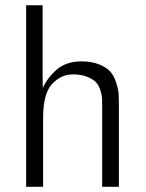

<svg xmlns="http://www.w3.org/2000/svg" viewBox="-20 -715 557 735"><path d="M80.1 0V-694.8H143.1V-420.9L144 -377.9Q160.2 -416 196.5 -448Q232.9 -480 292 -480Q332 -480 360.6 -468Q389.2 -456.1 403.1 -439.9Q417 -423.8 425 -397.9Q433.1 -372.1 434.1 -355.5Q435.1 -338.9 435.1 -314.9V0H371.1V-311Q371.1 -329.1 370.6 -340.1Q370.1 -351.1 364 -370.1Q357.9 -389.2 346.9 -400.6Q335.9 -412.1 313.5 -421.1Q291 -430.2 258.8 -430.2Q213.9 -430.2 179.4 -393.6Q145 -356.9 145 -262.2V0Z"/></svg>

Font: CMU Bright
Style: Roman
Weight: 500
Version: Version 0.7.0